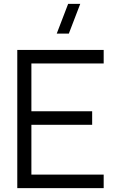

<svg xmlns="http://www.w3.org/2000/svg" viewBox="-20 -980 610 1000"><path d="M275.5 -805H338.5L398 -960H335ZM520 0V-70.5H143.5V-330H460V-400.5H143.5V-649.5H520V-720H70V0Z"/></svg>

Font: Manrope
Style: Regular
Weight: 400
Designer: Mikhail Sharanda
Foundry: Mikhail Sharanda
Version: Version 4.505